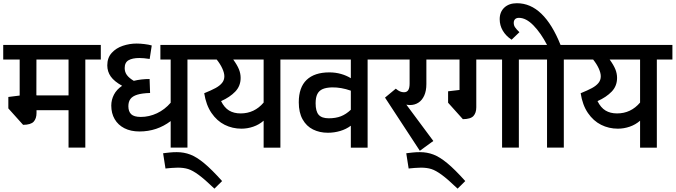

<svg xmlns="http://www.w3.org/2000/svg" viewBox="-29 -903 4132 1174"><path d="M587.4 -539.1H492.7V-0.5H390.1V-229H194.3V-212.4Q194.3 -178.2 177 -159.2Q159.7 -140.1 112.3 -139.6L22 -240.2V-310.1L91.3 -318.8V-539.1H-9.3V-628.4H587.4ZM390.1 -539.1H193.8L193.4 -321.8H194.3V-319.8H390.1Z M1212.9 -539.1H1117.2V-0.5H1014.6V-162.6Q930.7 -99.1 823.7 -99.1Q770.5 -99.1 731.7 -118.9Q692.9 -138.7 672.1 -174.6Q651.4 -210.4 651.4 -257.3Q651.4 -292.5 667.7 -324.2Q684.1 -356 717.8 -378.4Q669.4 -405.3 648.2 -435.3Q627 -465.3 627 -503.4Q627 -549.8 654.1 -579.6Q681.2 -609.4 722.2 -623Q763.2 -636.7 806.6 -636.7Q828.1 -636.7 854.2 -633.5Q880.4 -630.4 898.9 -625L886.2 -542.5Q848.6 -548.3 823.2 -548.3Q780.8 -548.3 757.1 -534.7Q733.4 -521 733.4 -486.8Q733.4 -462.9 746.8 -444.3Q760.3 -425.8 789.1 -408.7Q835 -419.9 885.7 -419.9L888.7 -334.5Q839.4 -333 810.3 -324Q781.2 -314.9 768.6 -297.9Q755.9 -280.8 755.9 -253.4Q755.9 -221.2 773.2 -204.6Q790.5 -188 832 -188Q882.8 -188 930.7 -210.4Q978.5 -232.9 1014.6 -274.9V-539.1H951.7V-628.4H1212.9Z M1329.1 204.1 1282.2 250.5Q1222.7 193.4 1185.8 166.3Q1148.9 139.2 1121.6 130.6Q1094.2 122.1 1058.1 122.1Q1040 122.1 1021 123.8Q1002 125.5 996.6 126L982.9 127.4L968.3 34.2L983.9 32.2Q987.8 31.7 1008.3 29.5Q1028.8 27.3 1051.8 27.3Q1095.7 27.3 1134.3 42Q1172.9 56.6 1219 94.7Q1265.1 132.8 1329.1 204.1Z M1780.8 -539.1H1685.5V0H1583V-165Q1555.2 -140.6 1519.5 -128.4Q1483.9 -116.2 1447.3 -116.2Q1392.1 -116.2 1344.7 -139.9Q1297.4 -163.6 1264.2 -212.2Q1231 -260.7 1219.7 -333Q1263.2 -350.6 1288.8 -364.5Q1314.5 -378.4 1328.6 -395.8Q1342.8 -413.1 1342.8 -436.5Q1342.8 -457 1330.3 -484.4Q1317.9 -511.7 1295.9 -539.1H1193.8V-628.4H1780.8ZM1583 -539.1H1397Q1421.4 -505.4 1431.9 -479.5Q1442.4 -453.6 1442.4 -426.8Q1442.4 -377 1409.4 -342.8Q1376.5 -308.6 1322.8 -284.7Q1342.8 -244.6 1371.8 -227.1Q1400.9 -209.5 1442.4 -209.5Q1526.9 -209.5 1583 -275.9Z M2313.5 -539.1H2218.8V0H2116.2V-134.3Q2087.4 -112.8 2051 -102.1Q2014.6 -91.3 1975.6 -91.3Q1925.3 -91.3 1885 -111.3Q1844.7 -131.3 1821.3 -173.1Q1797.9 -214.8 1797.9 -277.3Q1797.9 -368.7 1845.9 -414.6Q1894 -460.4 1984.9 -460.4Q2022.5 -460.4 2055.9 -450.9Q2089.4 -441.4 2116.2 -424.8V-539.1H1762.2V-628.4H2313.5ZM2116.2 -231.9V-348.6Q2056.6 -369.6 2001 -368.7Q1965.3 -367.7 1943.6 -358.2Q1921.9 -348.6 1911.4 -327.9Q1900.9 -307.1 1900.9 -271.5Q1900.9 -222.2 1919.7 -200.9Q1938.5 -179.7 1981.4 -179.7Q2023.4 -179.7 2055.2 -191.9Q2086.9 -204.1 2116.2 -231.9Z M2478 -260.7Q2466.8 -260.7 2455.6 -263.2L2620.6 -41L2538.1 19L2325.2 -306.2L2391.1 -360.8Q2404.8 -349.1 2416.7 -344Q2428.7 -338.9 2440.9 -338.9Q2459 -338.9 2467.3 -352.1Q2475.6 -365.2 2475.6 -392.1V-539.1H2294.9V-628.4H2679.2V-539.1H2578.1V-389.2Q2578.1 -347.2 2564.9 -318.4Q2551.8 -289.6 2529.1 -275.1Q2506.3 -260.7 2478 -260.7Z M2815.9 204.1 2769 250.5Q2709.5 193.4 2672.6 166.3Q2635.7 139.2 2608.4 130.6Q2581.1 122.1 2544.9 122.1Q2526.9 122.1 2507.8 123.8Q2488.8 125.5 2483.4 126L2469.7 127.4L2455.1 34.2L2470.7 32.2Q2474.6 31.7 2495.1 29.5Q2515.6 27.3 2538.6 27.3Q2582.5 27.3 2621.1 42Q2659.7 56.6 2705.8 94.7Q2752 132.8 2815.9 204.1Z M3238.8 -539.1H3143.6V-0.5H3041V-539.1H2883.3V-247.1Q2883.3 -212.9 2866 -193.8Q2848.6 -174.8 2801.3 -174.3L2710.9 -274.9V-344.7L2780.8 -353V-539.1H2660.6V-628.4H3238.8Z M3514.2 -539.1H3418.5V-0.5H3315.9V-539.1H3220.7V-628.4H3315.9Q3278.8 -700.2 3233.4 -747.1Q3188 -793.9 3144 -793.9Q3128.4 -793.9 3120.4 -785.6Q3112.3 -777.3 3112.3 -763.2Q3112.3 -748 3120.4 -736.1Q3128.4 -724.1 3147 -706.1L3099.1 -660.2Q3064 -683.6 3045.2 -715.8Q3026.4 -748 3026.4 -785.6Q3026.4 -830.1 3054.9 -856.7Q3083.5 -883.3 3131.8 -883.3Q3214.8 -883.3 3281.5 -818.8Q3348.1 -754.4 3398.4 -628.4H3514.2Z M4082.5 -539.1H3987.3V0H3884.8V-165Q3856.9 -140.6 3821.3 -128.4Q3785.6 -116.2 3749 -116.2Q3693.8 -116.2 3646.5 -139.9Q3599.1 -163.6 3565.9 -212.2Q3532.7 -260.7 3521.5 -333Q3564.9 -350.6 3590.6 -364.5Q3616.2 -378.4 3630.4 -395.8Q3644.5 -413.1 3644.5 -436.5Q3644.5 -457 3632.1 -484.4Q3619.6 -511.7 3597.7 -539.1H3495.6V-628.4H4082.5ZM3884.8 -539.1H3698.7Q3723.1 -505.4 3733.6 -479.5Q3744.1 -453.6 3744.1 -426.8Q3744.1 -377 3711.2 -342.8Q3678.2 -308.6 3624.5 -284.7Q3644.5 -244.6 3673.6 -227.1Q3702.6 -209.5 3744.1 -209.5Q3828.6 -209.5 3884.8 -275.9Z"/></svg>

Font: Varta
Style: Bold
Weight: 700
Designer: Joana Correia, Viktoriya Grabowska, Eben Sorkin
Foundry: Sorkin Type
Version: Version 1.002; ttfautohint (v1.3) -l 8 -r 24 -G 200 -x 12 -H